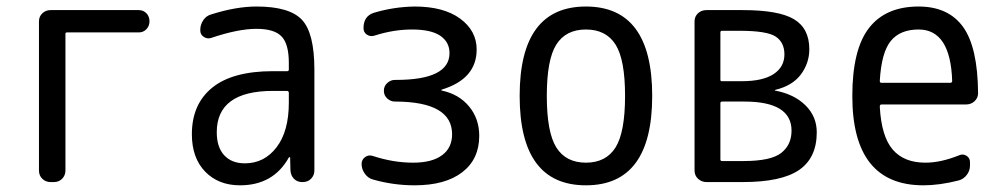

<svg xmlns="http://www.w3.org/2000/svg" viewBox="-20 -550 3040 580"><path d="M132.8 0Q118.2 0 107.9 -9.8Q97.7 -19.5 97.7 -35.2V-485.4Q97.7 -500 107.9 -509.8Q118.2 -519.5 132.8 -519.5H399.4Q413.1 -519.5 422.4 -509.8Q431.6 -500 431.6 -485.8Q431.6 -471.7 422.4 -461.9Q413.1 -452.1 399.4 -452.1H182.6Q177.7 -452.1 177.7 -448.2V-35.2Q177.7 -20.5 168 -10.3Q158.2 0 142.6 0Z M804.7 -275.4Q634.8 -275.4 634.8 -150.4Q634.8 -105.5 657.2 -81.1Q679.7 -56.6 719.7 -56.6Q778.3 -56.6 815.4 -105Q852.5 -153.3 852.5 -240.2V-269.5Q852.5 -274.4 847.7 -275.4ZM705.1 9.8Q639.6 9.8 599.6 -31.7Q559.6 -73.2 559.6 -144.5Q559.6 -235.4 621.1 -285.2Q682.6 -335 804.7 -335H847.7Q852.5 -335 852.5 -339.8V-360.4Q852.5 -417 830.6 -439.9Q808.6 -462.9 754.9 -462.9Q699.2 -462.9 618.2 -435.5Q606.4 -431.6 595.7 -438.5Q585 -445.3 585 -458V-460Q585 -475.6 594.2 -489.3Q603.5 -502.9 619.1 -506.8Q693.4 -530.3 754.9 -530.3Q854.5 -530.3 892.1 -490.2Q929.7 -450.2 929.7 -339.8V-35.2Q929.7 -20.5 919.9 -10.3Q910.2 0 894.5 0H892.6Q877.9 0 868.2 -9.8Q858.4 -19.5 857.4 -35.2L856.4 -74.2Q856.4 -75.2 855.5 -75.2Q853.5 -75.2 852.5 -74.2Q805.7 9.8 705.1 9.8Z M1227.5 -58.6Q1285.2 -58.6 1315.4 -81.1Q1345.7 -103.5 1345.7 -144.5Q1345.7 -242.2 1175.8 -243.2H1172.9Q1160.2 -243.2 1149.9 -252.4Q1139.6 -261.7 1139.6 -275.9Q1139.6 -290 1149.9 -299.3Q1160.2 -308.6 1172.9 -308.6H1175.8Q1337.9 -308.6 1337.9 -389.6Q1337.9 -422.9 1310.1 -441.9Q1282.2 -460.9 1224.6 -460.9Q1168.9 -460.9 1111.3 -442.4Q1098.6 -438.5 1088.4 -445.3Q1078.1 -452.1 1078.1 -464.8Q1078.1 -502 1110.4 -511.7Q1169.9 -529.3 1232.4 -530.3Q1320.3 -530.3 1370.1 -493.7Q1419.9 -457 1419.9 -400.4Q1419.9 -311.5 1314.5 -279.3Q1313.5 -279.3 1313.5 -278.3Q1313.5 -276.4 1314.5 -276.4Q1366.2 -265.6 1397 -228.5Q1427.7 -191.4 1427.7 -139.6Q1427.7 -69.3 1376.5 -29.8Q1325.2 9.8 1232.4 9.8Q1168 9.8 1106.4 -7.8Q1091.8 -11.7 1082 -25.4Q1072.3 -39.1 1072.3 -54.7Q1072.3 -67.4 1082.5 -75.2Q1092.8 -83 1105.5 -79.1Q1168 -58.6 1227.5 -58.6Z M1839.4 -415.5Q1810.5 -460.9 1750 -460.9Q1689.5 -460.9 1660.6 -415.5Q1631.8 -370.1 1631.8 -260.3Q1631.8 -150.4 1660.6 -104.5Q1689.5 -58.6 1750 -58.6Q1810.5 -58.6 1839.4 -104.5Q1868.2 -150.4 1868.2 -260.3Q1868.2 -370.1 1839.4 -415.5ZM1950.2 -260.3Q1950.2 9.8 1750 9.8Q1549.8 9.8 1549.8 -260.3Q1549.8 -530.3 1750 -530.3Q1950.2 -530.3 1950.2 -260.3Z M2156.2 -238.3V-68.4Q2156.2 -63.5 2161.1 -63.5H2225.6Q2308.6 -63.5 2339.8 -87.9Q2371.1 -112.3 2371.1 -155.3Q2371.1 -243.2 2228.5 -243.2H2161.1Q2156.2 -243.2 2156.2 -238.3ZM2156.2 -452.1V-308.6Q2156.2 -304.7 2161.1 -304.7H2220.7Q2284.2 -304.7 2316.9 -326.2Q2349.6 -347.7 2349.6 -385.7Q2349.6 -421.9 2323.2 -439.5Q2296.9 -457 2213.9 -457H2161.1Q2156.2 -457 2156.2 -452.1ZM2114.3 0Q2099.6 0 2088.9 -9.8Q2078.1 -19.5 2078.1 -35.2V-485.4Q2078.1 -500 2088.4 -509.8Q2098.6 -519.5 2114.3 -519.5H2223.6Q2333 -519.5 2378.9 -491.7Q2424.8 -463.9 2424.8 -401.4Q2424.8 -359.4 2399.4 -325.2Q2374 -291 2321.3 -278.3L2320.3 -277.3L2321.3 -276.4Q2378.9 -265.6 2413.1 -231.9Q2447.3 -198.2 2447.3 -150.4Q2447.3 -73.2 2394 -36.6Q2340.8 0 2223.6 0H2156.2Z M2754.9 -460.9Q2699.2 -460.9 2670.9 -426.3Q2642.6 -391.6 2637.7 -305.7Q2637.7 -299.8 2642.6 -299.8H2850.6Q2855.5 -299.8 2856.4 -304.7Q2851.6 -460.9 2754.9 -460.9ZM2769.5 9.8Q2554.7 9.8 2554.7 -259.8Q2554.7 -400.4 2605 -465.3Q2655.3 -530.3 2754.9 -530.3Q2844.7 -530.3 2889.2 -468.8Q2933.6 -407.2 2934.6 -268.6Q2934.6 -253.9 2923.8 -244.1Q2913.1 -234.4 2898.4 -234.4H2642.6Q2637.7 -234.4 2637.7 -227.5Q2642.6 -137.7 2676.8 -98.1Q2710.9 -58.6 2775.4 -58.6Q2822.3 -58.6 2877.9 -81.1Q2888.7 -85.9 2899.4 -79.6Q2910.2 -73.2 2910.2 -59.6V-49.8Q2910.2 -34.2 2900.4 -21.5Q2890.6 -8.8 2876 -4.9Q2818.4 9.8 2769.5 9.8Z"/></svg>

Font: Rounded-L Mgen+ 2m regular
Style: Regular
Weight: 400
Designer: [Source Han Sans]
Ryoko NISHIZUKA  (kana & ideographs); Paul D. Hunt (Latin, Greek & Cyrillic); Wenlong ZHANG  (bopomofo
Version: Version 1.059.20150602